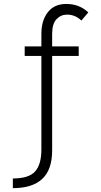

<svg xmlns="http://www.w3.org/2000/svg" viewBox="-20 -728 509 972"><path d="M45 224.5V175.5Q125.5 175.5 157.5 140.2Q189.5 105 189.5 28.5V-445H105V-493H189.5V-557Q189.5 -624 222 -666Q254.5 -708 315.5 -708Q382 -708 427 -665L392 -624Q360.5 -654 319.5 -654Q288 -654 266 -630.8Q244 -607.5 244 -557V-493H378.5V-445H244V33Q244 131 193.8 177.8Q143.5 224.5 45 224.5Z"/></svg>

Font: Acari Sans Neue
Style: Regular
Weight: 400
Designer: Alfredo Marco Pradil (font), Cristiano Sobral (main changes)
Foundry: Hanken Design Co. (font), Cristiano Sobral (main changes)
Version: Version 2.459;March 19, 2022;FontCreator 14.0.0.2808 64-bit;